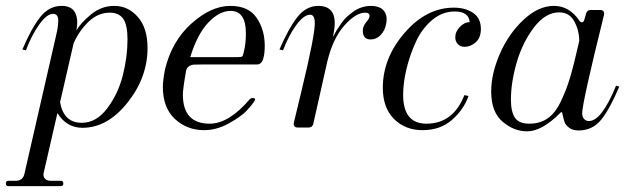

<svg xmlns="http://www.w3.org/2000/svg" viewBox="-50 -433 2151 652"><path d="M-22 199Q-30 199 -30 190Q-30 181 -22 181H3Q28 181 33 157L139 -306Q143 -323 144.5 -330.5Q146 -338 147.5 -354.5Q149 -371 144.5 -378.5Q140 -386 130 -386Q109 -386 83 -349.5Q57 -313 38 -262L26 -265Q57 -338 87 -375.5Q117 -413 159 -413Q194 -413 205.5 -389Q217 -365 209 -329Q223 -354 258.5 -383.5Q294 -413 338 -413Q385 -413 418 -375.5Q451 -338 451 -270Q451 -170 383 -84.5Q315 1 230 1Q176 1 145 -49L99 151Q95 165 102 173Q109 181 123 181H157Q165 181 165 190Q165 199 157 199ZM228 -16Q277 -16 314 -65Q351 -114 367 -177Q383 -240 383 -299Q383 -348 368.5 -369Q354 -390 323 -390Q283 -390 251 -359.5Q219 -329 200 -286L154 -86Q166 -16 228 -16Z M643 9Q585 9 544 -29Q503 -67 503 -138Q503 -158 510 -196Q533 -293 600 -353Q667 -413 732 -413Q794 -413 821.5 -372.5Q849 -332 849 -278Q849 -253 845 -238Q840 -214 822 -214H633Q616 -214 608 -213.5Q600 -213 592 -208Q584 -203 582 -193Q571 -131 571 -112Q571 -13 662 -13H665Q729 -15 798 -96Q802 -100 809 -100Q821 -100 813 -88Q805 -76 787.5 -57Q770 -38 728 -14.5Q686 9 643 9ZM596 -239H755Q769 -239 772 -241Q775 -243 778 -257Q785 -285 785 -320Q785 -396 733 -396Q695 -396 657.5 -356.5Q620 -317 596 -239Z M961 0Q945 0 948 -17Q957 -56 974 -125Q1021 -319 1019 -358Q1018 -383 1003 -383Q982 -383 956.5 -348.5Q931 -314 911 -262L899 -265Q929 -335 959 -374Q989 -413 1031 -413Q1106 -413 1080 -307L1086 -317Q1091 -327 1096 -334.5Q1101 -342 1109.5 -354.5Q1118 -367 1128 -376Q1138 -385 1150.5 -394Q1163 -403 1178.5 -408Q1194 -413 1211 -413Q1243 -412 1255 -394.5Q1267 -377 1261 -351Q1257 -329 1242.5 -314Q1228 -299 1209 -299Q1182 -299 1182 -329Q1182 -344 1193.5 -357.5Q1205 -371 1205 -378Q1205 -390 1190 -390Q1158 -390 1119 -346Q1080 -302 1061 -222L1014 -13Q1011 0 998 0Z M1385 9Q1326 9 1288 -29Q1250 -67 1250 -135Q1250 -236 1324 -321.5Q1398 -407 1491 -407Q1531 -407 1557 -389Q1583 -371 1583 -335Q1583 -305 1565.5 -289.5Q1548 -274 1528 -274Q1513 -274 1504.5 -283.5Q1496 -293 1496 -306Q1496 -326 1512 -342Q1528 -358 1545 -358Q1542 -394 1494 -394Q1452 -394 1417.5 -365Q1383 -336 1362.5 -291.5Q1342 -247 1330.5 -199.5Q1319 -152 1319 -111Q1319 -13 1398 -13Q1489 -13 1527 -110L1541 -107Q1525 -61 1485 -26Q1445 9 1385 9Z M1740 13Q1695 13 1656.5 -20Q1618 -53 1618 -122Q1618 -183 1647.5 -250.5Q1677 -318 1727.5 -365.5Q1778 -413 1831 -413Q1884 -413 1918 -362Q1923 -356 1927.5 -357.5Q1932 -359 1934 -365L1940 -386Q1943 -399 1956 -399H1988Q2004 -399 2001 -382Q1927 -84 1927 -48Q1927 -36 1933.5 -29Q1940 -22 1950 -22Q1993 -22 2042 -142L2053 -139Q2021 -63 1991.5 -26.5Q1962 10 1915 10Q1895 10 1883 1Q1871 -8 1867.5 -17.5Q1864 -27 1860 -46Q1859 -57 1852 -49Q1790 13 1740 13ZM1747 -13Q1783 -13 1809 -30.5Q1835 -48 1854.5 -88.5Q1874 -129 1887 -173.5Q1900 -218 1917 -294Q1917 -329 1900.5 -360Q1884 -391 1849 -391Q1802 -391 1763 -339.5Q1724 -288 1704.5 -220.5Q1685 -153 1685 -94Q1685 -54 1698.5 -33.5Q1712 -13 1747 -13Z"/></svg>

Font: HK Venetian
Style: Italic
Weight: 400
Italic angle: -12°
Version: Version 1.000;PS 001.000;hotconv 1.0.88;makeotf.lib2.5.64775